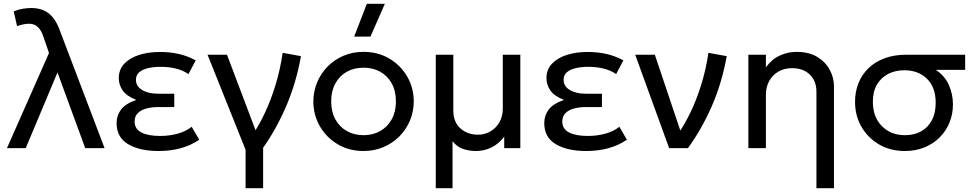

<svg xmlns="http://www.w3.org/2000/svg" viewBox="-20 -777 5110 1007"><path d="M16.5 0 237 -499 206.5 -587.5Q197 -617 179 -634.8Q161 -652.5 131.5 -652.5Q120 -652.5 104 -649.5Q88 -646.5 69.5 -640L52 -717.5Q76.5 -727.5 100.2 -731.2Q124 -735 143.5 -735Q179 -735 206.5 -723.8Q234 -712.5 255 -688.2Q276 -664 291 -624.5L528.5 0H427L281.5 -397L115 0Z M811 15Q712.5 15 652 -20.8Q591.5 -56.5 591.5 -131.5Q591.5 -171 614.5 -202Q637.5 -233 695 -253Q643 -273.5 623 -303.2Q603 -333 603 -367Q603 -412.5 632 -443Q661 -473.5 710 -489Q759 -504.5 818.5 -504.5Q871.5 -504.5 917 -494.2Q962.5 -484 1006.5 -460.5L968.5 -388.5Q940 -408 903.2 -417.2Q866.5 -426.5 822.5 -426.5Q787.5 -426.5 758.2 -420Q729 -413.5 711 -398.8Q693 -384 693 -358.5Q693 -324.5 725.5 -305Q758 -285.5 809 -285.5H894V-215.5H811Q773.5 -215.5 745.2 -207.2Q717 -199 701.5 -182.2Q686 -165.5 686 -139.5Q686 -101 721.2 -82.5Q756.5 -64 819 -64Q869 -64 912.2 -76Q955.5 -88 985.5 -112L1025 -44Q980.5 -14 927.2 0.5Q874 15 811 15Z M1268 210V8.5L1068.5 -490H1170.5L1332 -63L1307 -73.5Q1340.5 -123 1371 -188.5Q1401.5 -254 1425.5 -332.8Q1449.5 -411.5 1462.5 -500L1558.5 -482.5Q1533 -340.5 1480.8 -219.5Q1428.5 -98.5 1360 -2V210Z M1886.5 15Q1810.5 15 1751 -20.5Q1691.5 -56 1657.5 -115Q1623.5 -174 1623.5 -245Q1623.5 -297.5 1643 -344.5Q1662.5 -391.5 1698 -427.8Q1733.5 -464 1781.5 -484.5Q1829.5 -505 1886.5 -505Q1963 -505 2022.5 -469.5Q2082 -434 2116 -375Q2150 -316 2150 -245Q2150 -192.5 2130.5 -145.5Q2111 -98.5 2075.5 -62.5Q2040 -26.5 1992 -5.8Q1944 15 1886.5 15ZM1886.5 -68Q1936 -68 1974.2 -89.8Q2012.5 -111.5 2034.5 -151.2Q2056.5 -191 2056.5 -245Q2056.5 -299.5 2034.8 -339.2Q2013 -379 1974.5 -400.5Q1936 -422 1886.5 -422Q1837 -422 1798.8 -400.5Q1760.5 -379 1738.8 -339.2Q1717 -299.5 1717 -245Q1717 -191 1738.8 -151.2Q1760.5 -111.5 1799 -89.8Q1837.5 -68 1886.5 -68ZM1837.5 -585 1904 -757H1998.5L1923 -585Z M2265.5 210V-490H2357.5V-199Q2357.5 -136.5 2394.8 -103.5Q2432 -70.5 2487.5 -70.5Q2522 -70.5 2551.5 -87.5Q2581 -104.5 2599 -135.2Q2617 -166 2617 -206.5V-490H2709V0H2624.5V-60Q2594.5 -21.5 2556.8 -3.2Q2519 15 2476.5 15Q2438.5 15 2406.5 3.2Q2374.5 -8.5 2353.5 -36.5V210Z M3054 15Q2955.5 15 2895 -20.8Q2834.5 -56.5 2834.5 -131.5Q2834.5 -171 2857.5 -202Q2880.5 -233 2938 -253Q2886 -273.5 2866 -303.2Q2846 -333 2846 -367Q2846 -412.5 2875 -443Q2904 -473.5 2953 -489Q3002 -504.5 3061.5 -504.5Q3114.5 -504.5 3160 -494.2Q3205.5 -484 3249.5 -460.5L3211.5 -388.5Q3183 -408 3146.2 -417.2Q3109.5 -426.5 3065.5 -426.5Q3030.5 -426.5 3001.2 -420Q2972 -413.5 2954 -398.8Q2936 -384 2936 -358.5Q2936 -324.5 2968.5 -305Q3001 -285.5 3052 -285.5H3137V-215.5H3054Q3016.5 -215.5 2988.2 -207.2Q2960 -199 2944.5 -182.2Q2929 -165.5 2929 -139.5Q2929 -101 2964.2 -82.5Q2999.5 -64 3062 -64Q3112 -64 3155.2 -76Q3198.5 -88 3228.5 -112L3268 -44Q3223.5 -14 3170.2 0.5Q3117 15 3054 15Z M3489.5 0 3311.5 -490H3414.5L3560.5 -55.5L3537 -75.5Q3571.5 -125.5 3602.8 -190.5Q3634 -255.5 3658.2 -333.8Q3682.5 -412 3695.5 -500L3791.5 -482.5Q3766 -340.5 3712.8 -219.2Q3659.5 -98 3588 0Z M4262 210V-296.5Q4262 -352 4227.5 -385.8Q4193 -419.5 4133.5 -419.5Q4094.5 -419.5 4063.8 -402.2Q4033 -385 4015 -353.5Q3997 -322 3997 -281V0H3905V-490H3997V-424Q4028.5 -467 4070.5 -486Q4112.5 -505 4156.5 -505Q4223 -505 4266.8 -478.2Q4310.5 -451.5 4332.2 -410Q4354 -368.5 4354 -325V210Z M4725.5 15Q4650 15 4591 -19.2Q4532 -53.5 4498.2 -112Q4464.5 -170.5 4464.5 -243Q4464.5 -297 4483 -342.2Q4501.5 -387.5 4536.5 -420.8Q4571.5 -454 4621.2 -472Q4671 -490 4732.5 -490H5042V-410.5H4888.5Q4935.5 -379 4956.8 -330.8Q4978 -282.5 4978 -229.5Q4978 -178 4959.8 -133.8Q4941.5 -89.5 4908 -56Q4874.5 -22.5 4828.2 -3.8Q4782 15 4725.5 15ZM4727 -68Q4775 -68 4811.2 -88.2Q4847.5 -108.5 4867.5 -146.2Q4887.5 -184 4887.5 -238Q4887.5 -318.5 4842.2 -363.5Q4797 -408.5 4723 -408.5Q4676 -408.5 4638.8 -389.5Q4601.5 -370.5 4579.8 -334Q4558 -297.5 4558 -244Q4558 -163.5 4605 -115.8Q4652 -68 4727 -68Z"/></svg>

Font: Geologica Roman Light
Style: Regular
Weight: 300
Designer: Sindre Bremnes, Frode Helland
Foundry: Monokrom Skriftforlag AS
Version: Version 1.010;gftools[0.9.28]